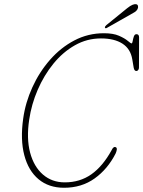

<svg xmlns="http://www.w3.org/2000/svg" viewBox="-20 -872 677 907"><path d="M528 -176Q533 -173 531.5 -164Q530 -155 526 -146.5Q488.5 -73 427 -29Q365.5 15 282.5 15Q210.5 15 162.2 -25.2Q114 -65.5 94.8 -138.8Q75.5 -212 89.5 -311.5Q100 -387.5 132.8 -459.5Q165.5 -531.5 216 -589.2Q266.5 -647 331.2 -681Q396 -715 471 -715Q515 -715 542.2 -703Q569.5 -691 583.5 -679Q597.5 -667 601.5 -667Q605 -667 606.8 -677.8Q608.5 -688.5 612.2 -699.5Q616 -710.5 624.5 -710.5Q637 -710.5 637 -695.5L636.5 -553Q636.5 -546.5 633 -541.5Q629.5 -536.5 624 -536.5Q614.5 -536.5 611.5 -552.5L605 -591Q597 -641 558.5 -665.8Q520 -690.5 457 -690.5Q391 -690.5 334 -658.2Q277 -626 232.2 -571Q187.5 -516 158 -447.5Q128.5 -379 118 -307Q104.5 -218 122.2 -151.2Q140 -84.5 182.8 -47.5Q225.5 -10.5 286 -10.5Q357.5 -10.5 411.5 -48.5Q465.5 -86.5 507.5 -163Q516.5 -182.5 528 -176ZM580.5 -833Q596 -845.5 606.5 -849.5Q617 -853.5 623.5 -852Q630.5 -850.5 632 -843.2Q633.5 -836 629.5 -828.5Q624 -819 616.2 -814.8Q608.5 -810.5 597.5 -804L484.5 -740Q478.5 -736.5 476 -741Q474.5 -743.5 476.8 -747Q479 -750.5 482 -753Z"/></svg>

Font: Fraunces 144pt S100 Thin
Style: Italic
Weight: 100
Italic angle: -16°
Version: Version 1.000; ttfautohint (v1.8.3)